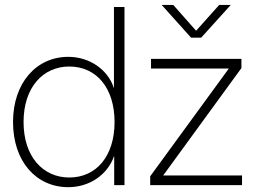

<svg xmlns="http://www.w3.org/2000/svg" viewBox="-20 -756 1049 784"><path d="M258.8 8.3C346.2 8.3 418.9 -43 445.3 -117.2H446.3V0H488.3V-727.5H445.3V-397H444.8C420.9 -471.2 346.2 -523.9 258.8 -523.9C128.4 -523.9 33.2 -417.5 33.2 -257.8C33.2 -97.2 127.4 8.3 258.8 8.3ZM262.7 -31.2C155.8 -31.2 76.2 -116.2 76.2 -257.8C76.2 -399.4 155.8 -484.4 262.7 -484.4C374 -484.4 447.8 -396.5 447.8 -257.8C447.8 -119.1 374 -31.2 262.7 -31.2ZM593.3 0H968.3V-39.6H647V-40.5L965.8 -478V-515.6H596.7V-476.1H913.6V-475.1L593.3 -36.1ZM687.5 -735.8H640.6V-735.4L760.3 -602.1H801.3L921.9 -735.4V-735.8H875L780.8 -630.4Z"/></svg>

Font: Raveo Display Display ExLight
Style: Regular
Weight: 200
Designer: Jakub Foglar, Rasmus Andersson (Inter)
Foundry: Jakubfoglar.com
Version: Version 1.100;Glyphs 3.2.3 (3260)